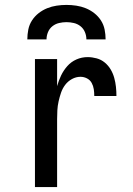

<svg xmlns="http://www.w3.org/2000/svg" viewBox="-20 -760 540 780"><path d="M122 0V-520H212V-410Q218 -432 228 -453Q238 -474 253.5 -491.5Q269 -509 290.5 -518.5Q312 -528 336 -528Q354 -528 372.5 -523Q391 -518 405.5 -506Q420 -494 429.5 -478Q439 -462 444 -444Q449 -426 451 -407.5Q453 -389 453 -370H363Q363 -384 361 -397.5Q359 -411 352.5 -423Q346 -435 333.5 -441.5Q321 -448 307 -448Q289 -448 272.5 -439Q256 -430 245 -415.5Q234 -401 228 -383.5Q222 -366 218 -348Q214 -330 213 -312Q212 -294 212 -276V0ZM91 -600Q91 -620 95 -640Q99 -660 110 -677Q121 -694 137 -706.5Q153 -719 171.5 -726.5Q190 -734 210 -737Q230 -740 250 -740Q270 -740 290 -737Q310 -734 328.5 -726.5Q347 -719 363 -706.5Q379 -694 390 -677Q401 -660 405 -640Q409 -620 409 -600H331Q331 -615 325 -629.5Q319 -644 307 -653.5Q295 -663 280 -666.5Q265 -670 250 -670Q235 -670 220 -666.5Q205 -663 193 -653.5Q181 -644 175 -629.5Q169 -615 169 -600Z"/></svg>

Font: Iosevka Medium
Style: Regular
Weight: 500
Monospace: yes
Designer: Belleve Invis
Foundry: Belleve Invis
Version: Version 32.5.0; ttfautohint (v1.8.4)